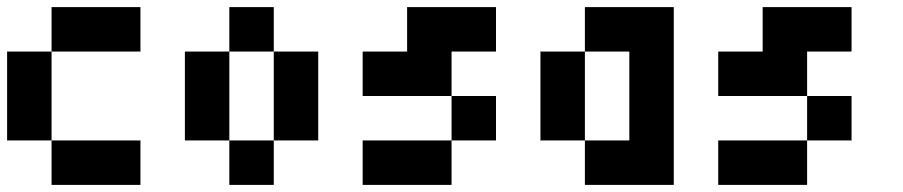

<svg xmlns="http://www.w3.org/2000/svg" viewBox="-20 -520 2540 540"><path d="M125 -375V-500H375V-375ZM125 -125H0V-375H125ZM125 0V-125H375V0Z M625 -375V-500H750V-375ZM625 -125H500V-375H625ZM875 -125H750V-375H875ZM750 -125V0H625V-125Z M1125 -375V-500H1375V-375H1250V-250H1000V-375ZM1375 -125H1250V-250H1375ZM1250 -125V0H1000V-125Z M1625 0V-125H1500V-375H1625V-125H1750V-375H1625V-500H1875V0Z M2125 -375V-500H2375V-375H2250V-250H2000V-375ZM2375 -125H2250V-250H2375ZM2250 -125V0H2000V-125Z"/></svg>

Font: Tiny5
Style: Regular
Weight: 400
Designer: Stefan Schmidt
Foundry: Made with Bits'n'Picas by Kreative Software
Version: Version 1.002; ttfautohint (v1.8.4.7-5d5b)